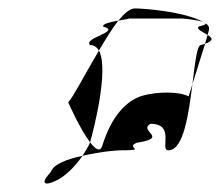

<svg xmlns="http://www.w3.org/2000/svg" viewBox="-20 -652 522 456"><path d="M142 -409C142 -409 170 -345 194 -314L195 -318C200 -335 240 -486 215 -532C183 -478 153 -420 142 -409ZM101 -244C75 -216 85 -210 111 -222C133 -231 158 -256 176 -282C139 -274 107 -262 101 -244ZM194 -545C203 -545 210 -540 215 -532C231 -559 246 -584 261 -603C243 -600 222 -595 225 -589C270 -577 176 -562 194 -545ZM261 -603C281 -607 298 -608 275 -608H414C411 -608 452 -605 464 -599C419 -625 320 -632 300 -632C289 -632 276 -621 261 -603ZM176 -282C224 -293 259 -295 267 -295C333 -295 275 -301 305 -313C383 -325 308 -340 337 -358C398 -358 358 -295 380 -295C416 -295 428 -381 437 -452L428 -423C409 -434 357 -436 316 -424C280 -412 245 -377 223 -306C218 -290 207 -297 194 -314C190 -304 183 -293 176 -282ZM452 -589C445 -583 462 -576 473 -569L476 -580C478 -587 475 -592 468 -597C470 -595 466 -592 452 -589ZM464 -599C465 -598 467 -598 468 -597C467 -598 466 -598 464 -599ZM457 -545C448 -545 443 -502 437 -452L467 -548ZM467 -548C489 -556 484 -562 473 -569Z"/></svg>

Font: bitstorm
Style: ulcnobl
Weight: 400
Version: Version 0.2